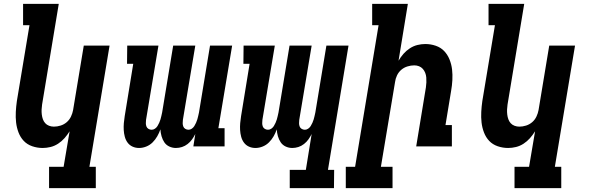

<svg xmlns="http://www.w3.org/2000/svg" viewBox="-20 -755 3040 990"><path d="M474 215H233V105H308L339 -78Q327 -59 312.5 -42.5Q298 -26 279.5 -14Q261 -2 240.5 3Q220 8 200 8Q172 8 146 -1Q120 -10 102.5 -28.5Q85 -47 75.5 -72Q66 -97 63 -123.5Q60 -150 61.5 -178Q63 -206 67 -234L132 -625H99V-735H283L197 -216Q195 -203 194.5 -190Q194 -177 195.5 -164.5Q197 -152 201 -140.5Q205 -129 213 -120Q221 -111 233 -106.5Q245 -102 258 -102Q275 -102 292.5 -107.5Q310 -113 324 -125Q338 -137 346 -154Q354 -171 357 -188L412 -520H545L441 105H474Z M887 8Q869 8 853 0.5Q837 -7 827.5 -21Q818 -35 813 -52.5Q808 -70 807 -88Q801 -70 791 -52.5Q781 -35 767 -21Q753 -7 734.5 0.5Q716 8 697 8Q679 8 663.5 1Q648 -6 638 -19.5Q628 -33 623.5 -50Q619 -67 618 -84.5Q617 -102 618.5 -120Q620 -138 623 -156L667 -426H635L636 -520H797L733 -137Q732 -128 732 -119.5Q732 -111 735 -103Q738 -95 745.5 -90.5Q753 -86 762 -86Q771 -86 779 -91.5Q787 -97 792 -105Q797 -113 801 -122Q805 -131 807.5 -139.5Q810 -148 812 -157Q814 -166 816 -175L873 -520H987L923 -137Q922 -128 922 -119.5Q922 -111 925 -103Q928 -95 935.5 -90.5Q943 -86 952 -86Q961 -86 969 -91.5Q977 -97 982 -105Q987 -113 991 -122Q995 -131 997.5 -139.5Q1000 -148 1002 -157Q1004 -166 1006 -175L1063 -520H1177L1106 -94H1138V0H977L987 -64Q980 -50 970.5 -36.5Q961 -23 947.5 -12.5Q934 -2 918.5 3Q903 8 887 8Z M1702 215H1474V121H1557L1587 -64Q1580 -50 1570.5 -36.5Q1561 -23 1547.5 -12.5Q1534 -2 1518.5 3Q1503 8 1487 8Q1469 8 1453 0.5Q1437 -7 1427.5 -21Q1418 -35 1413 -52.5Q1408 -70 1407 -88Q1401 -70 1391 -52.5Q1381 -35 1367 -21Q1353 -7 1334.5 0.5Q1316 8 1297 8Q1279 8 1263.5 1Q1248 -6 1238 -19.5Q1228 -33 1223.5 -50Q1219 -67 1218 -84.5Q1217 -102 1218.5 -120Q1220 -138 1223 -156L1267 -426H1235L1236 -520H1397L1333 -137Q1332 -128 1332 -119.5Q1332 -111 1335 -103Q1338 -95 1345.5 -90.5Q1353 -86 1362 -86Q1371 -86 1379 -91.5Q1387 -97 1392 -105Q1397 -113 1401 -122Q1405 -131 1407.5 -139.5Q1410 -148 1412 -157Q1414 -166 1416 -175L1473 -520H1587L1523 -137Q1522 -128 1522 -119.5Q1522 -111 1525 -103Q1528 -95 1535.5 -90.5Q1543 -86 1552 -86Q1561 -86 1569 -91.5Q1577 -97 1582 -105Q1587 -113 1591 -122Q1595 -131 1597.5 -139.5Q1600 -148 1602 -157Q1604 -166 1606 -175L1663 -520H1777L1671 121H1703Z M2004 215H1763V105H1811L1932 -625H1899V-735H2083L2035 -442Q2046 -461 2060.5 -477.5Q2075 -494 2093.5 -506Q2112 -518 2132.5 -523Q2153 -528 2173 -528Q2201 -528 2227 -519Q2253 -510 2270.5 -491.5Q2288 -473 2298 -448Q2308 -423 2311 -396.5Q2314 -370 2312.5 -342Q2311 -314 2306 -286L2277 -110H2310V0H2126L2176 -304Q2178 -317 2178.5 -330Q2179 -343 2178 -355.5Q2177 -368 2172.5 -379.5Q2168 -391 2160 -400Q2152 -409 2140.5 -413.5Q2129 -418 2116 -418Q2099 -418 2081 -412.5Q2063 -407 2049 -395Q2035 -383 2027 -366Q2019 -349 2017 -332L1944 105H2004Z M2874 215H2633V105H2708L2739 -78Q2727 -59 2712.5 -42.5Q2698 -26 2679.5 -14Q2661 -2 2640.5 3Q2620 8 2600 8Q2572 8 2546 -1Q2520 -10 2502.5 -28.5Q2485 -47 2475.5 -72Q2466 -97 2463 -123.5Q2460 -150 2461.5 -178Q2463 -206 2467 -234L2532 -625H2499V-735H2683L2597 -216Q2595 -203 2594.5 -190Q2594 -177 2595.5 -164.5Q2597 -152 2601 -140.5Q2605 -129 2613 -120Q2621 -111 2633 -106.5Q2645 -102 2658 -102Q2675 -102 2692.5 -107.5Q2710 -113 2724 -125Q2738 -137 2746 -154Q2754 -171 2757 -188L2812 -520H2945L2841 105H2874Z"/></svg>

Font: Iosevka HT Extrabold Extended
Style: Italic
Weight: 800
Width: 7
Italic angle: -9°
Monospace: yes
Designer: Belleve Invis
Foundry: Belleve Invis
Version: Version 32.3.0; ttfautohint (v1.8.4)